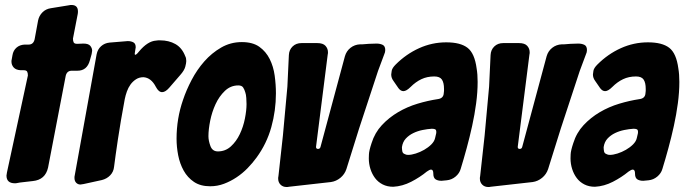

<svg xmlns="http://www.w3.org/2000/svg" viewBox="-20 -743 2758 771"><path d="M315 -568Q335 -568 342.5 -559Q350 -550 350 -539Q350 -536 348 -526L341 -501Q330 -459 291 -459H268Q249 -459 244 -439L173 -70Q162 -21 112 -16L60 -10L49 -8Q46 -7 40 -7Q6 -7 6 -38Q6 -41 8 -51L92 -440Q92 -450 89 -455.5Q86 -461 75 -461H63Q44 -462 35 -472Q26 -482 26 -496Q26 -501 27 -504L30 -521Q33 -540 46 -551.5Q59 -563 79 -564H95Q114 -564 119 -585L133 -661Q137 -680 150.5 -693.5Q164 -707 184 -710L258 -722Q261 -723 267 -723Q293 -723 293 -697Q293 -690 292 -686L273 -588Q273 -578 276 -572.5Q279 -567 290 -567Z M659 -390Q644 -373 631 -373Q617 -373 606 -394Q587 -431 556 -433Q539 -433 526 -424.5Q513 -416 504 -403.5Q495 -391 489.5 -375.5Q484 -360 481 -345Q464 -254 453.5 -183.5Q443 -113 438 -73Q436 -53 422.5 -39Q409 -25 389 -20L316 -4Q306 -2 303 -2Q293 -2 286 -9Q279 -16 279 -29Q279 -35 280 -38L368 -525Q372 -545 386 -557.5Q400 -570 420 -572L493 -578Q506 -578 515.5 -573Q525 -568 525 -553Q525 -551 523 -541Q521 -529 521 -527Q521 -525 521.5 -524.5Q522 -524 522 -523Q522 -523 523 -523Q528 -523 538 -536Q573 -578 607 -580Q611 -581 615 -581Q619 -581 623 -581Q658 -581 684.5 -566Q711 -551 724 -517Q728 -510 728 -498Q728 -490 724 -475Q720 -460 704 -442Z M951 -574Q995 -574 1021.5 -555Q1048 -536 1063 -506Q1078 -476 1083 -439.5Q1088 -403 1088 -368Q1088 -299 1069.5 -232.5Q1051 -166 1010 -110Q994 -88 974 -67.5Q954 -47 930 -31Q906 -15 879.5 -5Q853 5 824 5Q785 5 759 -12.5Q733 -30 717.5 -58Q702 -86 695.5 -119.5Q689 -153 689 -186Q689 -267 715 -342Q728 -381 749.5 -422Q771 -463 800.5 -496.5Q830 -530 868 -552Q906 -574 951 -574ZM855 -135Q885 -135 907 -155Q929 -175 943 -204.5Q957 -234 963.5 -267Q970 -300 970 -325Q970 -335 969 -349.5Q968 -364 965 -372Q962 -383 956.5 -391.5Q951 -400 937 -400Q906 -400 883 -378Q860 -356 845.5 -324.5Q831 -293 824 -258Q817 -223 817 -196Q817 -178 825 -156.5Q833 -135 855 -135Z M1435 -565 1461 -567 1492 -568Q1506 -568 1516.5 -563Q1527 -558 1527 -542Q1527 -533 1523 -525L1498 -458L1422 -227L1371 -64Q1364 -43 1347 -29Q1330 -15 1309 -12L1140 7Q1137 8 1131 8Q1116 8 1106.5 -1.5Q1097 -11 1097 -26Q1097 -32 1098 -35L1116 -198L1134 -395L1140 -522Q1141 -543 1155 -556.5Q1169 -570 1191 -570H1254Q1277 -570 1287 -559Q1297 -548 1297 -533Q1297 -527 1296 -524L1249 -153Q1249 -145 1257 -145Q1265 -145 1267 -153L1365 -517Q1371 -538 1387.5 -551Q1404 -564 1426 -565Z M1569 -484Q1611 -526 1663 -549.5Q1715 -573 1772 -573Q1829 -573 1857.5 -551Q1886 -529 1894 -468Q1898 -445 1898 -414Q1898 -373 1892 -328Q1886 -283 1876 -237.5Q1866 -192 1854 -148Q1842 -104 1830 -65Q1825 -47 1809.5 -34Q1794 -21 1774 -19L1753 -17Q1738 -17 1729 -23Q1720 -29 1720 -46Q1720 -62 1711 -62Q1705 -62 1694 -54Q1666 -31 1631 -13Q1596 5 1559 7Q1535 7 1516.5 -2.5Q1498 -12 1486 -28Q1474 -44 1467.5 -64.5Q1461 -85 1461 -107Q1461 -108 1461.5 -123Q1462 -138 1472 -168Q1485 -210 1513.5 -240.5Q1542 -271 1578.5 -292.5Q1615 -314 1656.5 -326.5Q1698 -339 1738 -345Q1761 -348 1762 -369Q1763 -374 1763 -378Q1763 -382 1763 -386Q1763 -411 1754.5 -423.5Q1746 -436 1724 -436Q1695 -436 1672 -425Q1649 -414 1629 -394Q1612 -377 1600 -377Q1589 -377 1580 -389L1560 -418Q1551 -430 1551 -444Q1551 -448 1553 -459Q1555 -470 1569 -484ZM1731 -205Q1732 -208 1732 -213Q1732 -222 1727 -224Q1722 -226 1714 -226Q1697 -225 1677 -221Q1657 -217 1639.5 -208.5Q1622 -200 1609.5 -186.5Q1597 -173 1594 -152Q1594 -144 1595.5 -135.5Q1597 -127 1606 -124Q1611 -121 1619 -121Q1632 -121 1649.5 -126.5Q1667 -132 1683.5 -141.5Q1700 -151 1712 -163Q1724 -175 1727 -188Z M2245 -565 2271 -567 2302 -568Q2316 -568 2326.5 -563Q2337 -558 2337 -542Q2337 -533 2333 -525L2308 -458L2232 -227L2181 -64Q2174 -43 2157 -29Q2140 -15 2119 -12L1950 7Q1947 8 1941 8Q1926 8 1916.5 -1.5Q1907 -11 1907 -26Q1907 -32 1908 -35L1926 -198L1944 -395L1950 -522Q1951 -543 1965 -556.5Q1979 -570 2001 -570H2064Q2087 -570 2097 -559Q2107 -548 2107 -533Q2107 -527 2106 -524L2059 -153Q2059 -145 2067 -145Q2075 -145 2077 -153L2175 -517Q2181 -538 2197.5 -551Q2214 -564 2236 -565Z M2379 -484Q2421 -526 2473 -549.5Q2525 -573 2582 -573Q2639 -573 2667.5 -551Q2696 -529 2704 -468Q2708 -445 2708 -414Q2708 -373 2702 -328Q2696 -283 2686 -237.5Q2676 -192 2664 -148Q2652 -104 2640 -65Q2635 -47 2619.5 -34Q2604 -21 2584 -19L2563 -17Q2548 -17 2539 -23Q2530 -29 2530 -46Q2530 -62 2521 -62Q2515 -62 2504 -54Q2476 -31 2441 -13Q2406 5 2369 7Q2345 7 2326.5 -2.5Q2308 -12 2296 -28Q2284 -44 2277.5 -64.5Q2271 -85 2271 -107Q2271 -108 2271.5 -123Q2272 -138 2282 -168Q2295 -210 2323.5 -240.5Q2352 -271 2388.5 -292.5Q2425 -314 2466.5 -326.5Q2508 -339 2548 -345Q2571 -348 2572 -369Q2573 -374 2573 -378Q2573 -382 2573 -386Q2573 -411 2564.5 -423.5Q2556 -436 2534 -436Q2505 -436 2482 -425Q2459 -414 2439 -394Q2422 -377 2410 -377Q2399 -377 2390 -389L2370 -418Q2361 -430 2361 -444Q2361 -448 2363 -459Q2365 -470 2379 -484ZM2541 -205Q2542 -208 2542 -213Q2542 -222 2537 -224Q2532 -226 2524 -226Q2507 -225 2487 -221Q2467 -217 2449.5 -208.5Q2432 -200 2419.5 -186.5Q2407 -173 2404 -152Q2404 -144 2405.5 -135.5Q2407 -127 2416 -124Q2421 -121 2429 -121Q2442 -121 2459.5 -126.5Q2477 -132 2493.5 -141.5Q2510 -151 2522 -163Q2534 -175 2537 -188Z"/></svg>

Font: Bangerz 2
Style: Regular
Weight: 400
Designer: vernon adams
Foundry: Vernon Adams
Version: Version 2.10;December 28, 2023;FontCreator 13.0.0.2683 64-bi